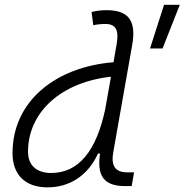

<svg xmlns="http://www.w3.org/2000/svg" viewBox="-20 -786 784 816"><path d="M182.1 10.3C278.3 10.3 355 -42.5 396.5 -133.3H405.3C392.1 -46.4 415 4.9 510.7 4.9H539.6L549.8 -53.7H519.5C468.8 -53.7 451.2 -82.5 461.4 -139.2L542 -595.7C559.6 -696.3 527.8 -742.7 433.6 -742.7C412.1 -742.7 390.6 -740.7 369.1 -734.9L376.5 -678.7C393.6 -682.6 411.1 -684.1 428.2 -684.1C473.6 -684.1 485.8 -656.2 475.6 -597.7L462.4 -521.5C214.4 -501.5 33.2 -354.5 33.2 -135.3C33.2 -43 87.4 10.3 182.1 10.3ZM427.7 -324.2C390.1 -145 314.5 -50.8 197.8 -50.8C135.3 -50.8 99.1 -83.5 99.1 -141.1C99.1 -310.5 241.2 -437 451.7 -460L427.7 -325.2ZM617.7 -580.1H670.9L744.1 -765.6H677.2Z"/></svg>

Font: Cascadia Code NF Light
Style: Italic
Weight: 300
Italic angle: -10°
Monospace: yes
Designer: Aaron Bell
Foundry: Saja Typeworks
Version: Version 2404.023